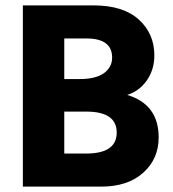

<svg xmlns="http://www.w3.org/2000/svg" viewBox="-20 -694 645 714"><path d="M356 0H65V-674H327Q438 -674 496 -621.5Q554 -569 554 -488Q554 -435 526 -395Q498 -355 453 -341Q570 -306 570 -183Q570 -103 512.5 -51.5Q455 0 356 0ZM301 -551H219V-400H276Q336 -400 366.5 -422Q397 -444 397 -480Q397 -551 301 -551ZM301 -279H219V-123H300Q414 -123 414 -201Q414 -279 301 -279Z"/></svg>

Font: Hind Guntur
Style: Bold
Weight: 700
Designer: Manushi Parikh, Hitesh Malaviya
Foundry: Indian Type Foundry
Version: Version 1.002;PS 1.0;hotconv 1.0.86;makeotf.lib2.5.63406; tt